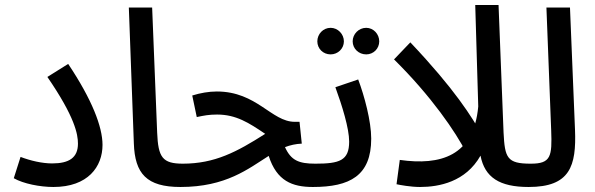

<svg xmlns="http://www.w3.org/2000/svg" viewBox="-20 -741 2373 766"><path d="M35 -30C73 -8 140 5 193 5C331 5 389 -76 389 -163C389 -235 347 -344 252 -486L169 -434C279 -274 291 -205 291 -168C291 -112 256 -89 188 -89C148 -89 101 -100 62 -115Z M700 5C739 5 757 -16 757 -43C757 -70 742 -88 710 -88C628 -88 611 -113 607 -212L587 -711H494L514 -169C518 -48 565 5 700 5Z M700 5C882 5 971 -68 1052 -119C1084 -19 1146 5 1228 5C1268 5 1285 -16 1285 -43C1285 -69 1271 -88 1238 -88C1172 -88 1141 -101 1117 -154C1138 -162 1160 -167 1184 -168L1175 -255H1156C1063 -255 1005 -376 845 -376C813 -376 779 -370 747 -360L765 -274C794 -280 813 -284 846 -284C922 -284 973 -251 1038 -207C925 -135 837 -88 709 -88Z M1299 -524C1328 -524 1352 -547 1352 -576C1352 -605 1328 -630 1299 -630C1269 -630 1246 -605 1246 -576C1246 -547 1269 -524 1299 -524ZM1441 -524C1470 -524 1493 -547 1493 -576C1493 -605 1470 -630 1441 -630C1411 -630 1387 -605 1387 -576C1387 -547 1411 -524 1441 -524Z M1228 5C1376 5 1461 -40 1461 -188C1461 -257 1434 -358 1409 -424L1318 -393C1345 -319 1373 -229 1373 -176C1373 -100 1334 -88 1238 -88Z M1840 -132 1907 -196C1862 -276 1794 -385 1617 -572L1552 -504C1701 -357 1799 -213 1840 -132Z M2089 5C2125 5 2146 -18 2146 -46C2146 -69 2132 -88 2097 -88C2003 -88 1994 -111 1989 -212L1969 -721H1876L1888 -316C1870 -118 1737 -80 1575 -103L1562 -6C1576 -3 1618 5 1656 5C1731 5 1838 -15 1897 -120C1914 -33 1973 5 2089 5Z M2089 5C2254 5 2280 -78 2274 -224L2254 -711H2160L2179 -221C2183 -117 2178 -88 2098 -88Z"/></svg>

Font: Noto Sans Arabic Cond Med
Style: Regular
Weight: 500
Width: 3
Designer: Monotype Design Team, Nadine Chahine, Nizar Qandah and Khaled Hosny
Foundry: Monotype Imaging Inc.
Version: Version 2.012